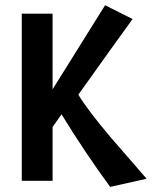

<svg xmlns="http://www.w3.org/2000/svg" viewBox="-20 -693 582 736"><path d="M215.8 -254.9 181.6 -206.1V0H63.5V-640.6H181.6V-350.6L382.8 -672.9L488.3 -620.1Q408.2 -509.8 280.3 -330.1Q316.4 -270.5 402.3 -168.9Q472.7 -87.9 542 -7.8L402.3 23.4Q303.7 -111.3 215.8 -254.9Z"/></svg>

Font: Puritan
Style: Bold
Weight: 700
Version: 2.1